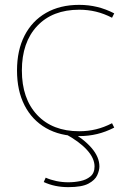

<svg xmlns="http://www.w3.org/2000/svg" viewBox="-20 -550 569 790"><path d="M306 10Q227 10 169.5 -23Q112 -56 81 -116.5Q50 -177 50 -260Q50 -343 81 -403.5Q112 -464 169.5 -497Q227 -530 306 -530Q344 -530 379.5 -521.5Q415 -513 450 -495L441 -477Q408 -494 375 -502Q342 -510 306 -510Q196 -510 133 -443Q70 -376 70 -260Q70 -144 133 -77Q196 -10 306 -10Q342 -10 375 -18Q408 -26 441 -43L450 -25Q415 -7 379.5 1.5Q344 10 306 10ZM261 220Q205 220 160 199L168 181Q188 190 212 195Q236 200 261 200Q286 200 310.5 195Q335 190 352 176Q369 162 369 135Q369 101 337.5 66.5Q306 32 247 0L267 -11Q324 21 356.5 58.5Q389 96 389 135Q389 151 380 171Q371 191 344 205.5Q317 220 261 220Z"/></svg>

Font: M PLUS 2 Thin Thin
Style: Regular
Weight: 250
Version: Version 1.001